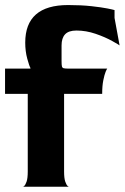

<svg xmlns="http://www.w3.org/2000/svg" viewBox="-20 -740 494 761"><path d="M405 -468Q403 -466 398.5 -455Q394 -444 389.5 -422Q385 -400 385 -368H234V-60Q234 -34 238.5 -20.5Q243 -7 248.5 -2.5Q254 2 254 0H70Q70 2 75.5 -2.5Q81 -7 85.5 -20.5Q90 -34 90 -60V-368H0V-468H100L101 -470Q96 -478 88 -507.5Q80 -537 80 -571Q80 -720 250 -720Q302 -720 342.5 -715.5Q383 -711 405.5 -706.5Q428 -702 434 -700V-669L454 -560Q454 -561 425.5 -577Q397 -593 359 -606Q321 -619 283 -619Q252 -619 238 -604Q224 -589 224 -560V-498Q224 -482 225.5 -476.5Q227 -471 232.5 -469.5Q238 -468 255 -468Z"/></svg>

Font: Red Rose Bold
Style: Regular
Weight: 700
Designer: jaikishan Patel
Version: Version 1.000